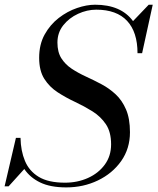

<svg xmlns="http://www.w3.org/2000/svg" viewBox="-48 -780 668 814"><path d="M-11.5 10H-28.5L19.5 -195.5H39Q40 -140.5 57.8 -97.8Q75.5 -55 116.2 -30.2Q157 -5.5 227.5 -5.5Q280.5 -5.5 325 -25.5Q369.5 -45.5 396.2 -82Q423 -118.5 423 -168Q423 -220.5 401 -253.2Q379 -286 344.2 -307.8Q309.5 -329.5 270.5 -347.8Q231.5 -366 196.8 -388.5Q162 -411 140 -445.5Q118 -480 118 -535Q118 -591.5 141.2 -633.5Q164.5 -675.5 201 -703.8Q237.5 -732 278.5 -746Q319.5 -760 355 -760Q465 -760 516 -690.5L582.5 -760H599.5L554.5 -554.5H535Q535 -644 490.8 -691.5Q446.5 -739 360 -739Q321 -739 283 -721.5Q245 -704 220.2 -672.8Q195.5 -641.5 195.5 -599.5Q195.5 -559 212.2 -532.8Q229 -506.5 256.2 -488.5Q283.5 -470.5 316.2 -455.5Q349 -440.5 382 -423Q415 -405.5 442.2 -380.2Q469.5 -355 486.2 -316.2Q503 -277.5 503 -219.5Q503 -150 465.8 -97.2Q428.5 -44.5 367 -15Q305.5 14.5 233 14.5Q165.5 14.5 122.2 -6.5Q79 -27.5 55 -63.5Z"/></svg>

Font: Bodoni* 11pt
Style: Italic
Weight: 400
Italic angle: -13°
Version: Version 2.3